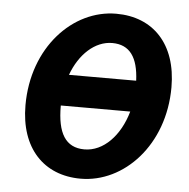

<svg xmlns="http://www.w3.org/2000/svg" viewBox="-50 -712 763 774"><g transform="rotate(5 331.5 -325.5)"><path d="M304 12C479 12 637 -153 637 -387C637 -562 539 -663 390 -663C214 -663 57 -498 57 -264C57 -90 155 12 304 12ZM384 -544C455 -544 489 -495 493 -401H221C252 -486 314 -544 384 -544ZM309 -107C232 -107 199 -164 199 -273V-275H480C452 -176 386 -107 309 -107Z"/></g></svg>

Font: Source Sans Pro
Style: Bold Italic
Weight: 700
Italic angle: -11°
Designer: Paul D. Hunt
Foundry: Adobe Systems Incorporated
Version: Version 3.006;hotconv 1.0.111;makeotfexe 2.5.65597